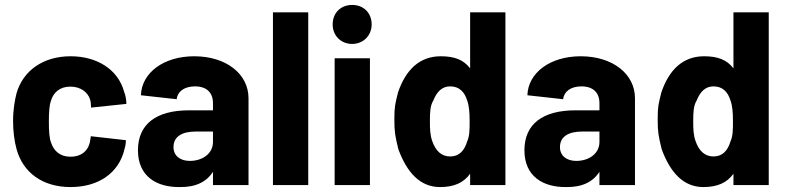

<svg xmlns="http://www.w3.org/2000/svg" viewBox="-20 -750 3187 778"><path d="M266 8C379 8 463 -49 485 -148C489 -161 490 -171 490 -182L348 -198C346 -187 346 -181 344 -173C337 -141 312 -115 265 -115C224 -115 198 -138 187 -172C180 -189 178 -219 178 -258C178 -293 180 -324 186 -340C196 -376 223 -399 265 -399C307 -399 336 -376 345 -347C348 -337 349 -325 349 -314L492 -329C492 -346 489 -363 483 -378C459 -467 375 -522 266 -522C154 -522 73 -463 47 -372C40 -344 33 -307 33 -259C33 -219 38 -179 47 -146C73 -51 152 8 266 8Z M843 -332V-303H746C614 -303 539 -248 539 -141C539 -35 615 9 708 8C773 9 817 -13 843 -54V0H987V-352C987 -450 897 -522 767 -522C643 -522 554 -455 551 -364L696 -348C699 -379 727 -400 770 -400C818 -400 843 -374 843 -332ZM683 -154C683 -196 717 -217 773 -217H843V-175C843 -127 800 -98 749 -98C711 -98 683 -118 683 -154Z M1086 0H1229V-700H1086Z M1336 0H1479V-514H1336ZM1328 -651C1328 -606 1361 -572 1407 -572C1452 -572 1486 -606 1486 -651C1486 -698 1453 -730 1407 -730C1361 -730 1328 -698 1328 -651Z M2028 0V-700H1885V-473C1859 -507 1823 -522 1766 -522C1680 -522 1624 -467 1593 -376C1581 -328 1578 -318 1578 -267C1578 -215 1581 -200 1594 -146C1629 -50 1683 8 1763 8C1821 8 1859 -10 1885 -46V0ZM1722 -258C1722 -294 1723 -322 1736 -343C1750 -378 1771 -400 1804 -400C1841 -400 1862 -378 1873 -343C1881 -321 1883 -293 1883 -258C1883 -226 1883 -199 1873 -177C1862 -140 1841 -116 1804 -116C1768 -116 1745 -140 1732 -177C1723 -201 1722 -226 1722 -258Z M2409 -332V-303H2312C2180 -303 2105 -248 2105 -141C2105 -35 2181 9 2274 8C2339 9 2383 -13 2409 -54V0H2553V-352C2553 -450 2463 -522 2333 -522C2209 -522 2120 -455 2117 -364L2262 -348C2265 -379 2293 -400 2336 -400C2384 -400 2409 -374 2409 -332ZM2249 -154C2249 -196 2283 -217 2339 -217H2409V-175C2409 -127 2366 -98 2315 -98C2277 -98 2249 -118 2249 -154Z M3095 0V-700H2952V-473C2926 -507 2890 -522 2833 -522C2747 -522 2691 -467 2660 -376C2648 -328 2645 -318 2645 -267C2645 -215 2648 -200 2661 -146C2696 -50 2750 8 2830 8C2888 8 2926 -10 2952 -46V0ZM2789 -258C2789 -294 2790 -322 2803 -343C2817 -378 2838 -400 2871 -400C2908 -400 2929 -378 2940 -343C2948 -321 2950 -293 2950 -258C2950 -226 2950 -199 2940 -177C2929 -140 2908 -116 2871 -116C2835 -116 2812 -140 2799 -177C2790 -201 2789 -226 2789 -258Z"/></svg>

Font: Vanilla Cream Black
Style: Regular
Weight: 900
Designer: Jeremy Tribby, Jinavaṁso
Foundry: Tribby Type
Version: Version 1.422;Glyphs 3.1.2 (3151)